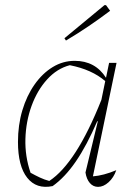

<svg xmlns="http://www.w3.org/2000/svg" viewBox="-20 -723 537 748"><path d="M185 2Q122 15 86 -30.5Q50 -76 50 -170Q50 -236 67 -293Q84 -350 114.5 -393.5Q145 -437 185 -461.5Q225 -486 271 -486Q351 -486 393 -420L405 -478H434L342 -36Q383 -39 433 -60Q423 -31 403 -13Q383 5 362 5Q343 5 330 -10Q317 -25 313 -51L361 -250L359 -251Q318 -156 275.5 -94Q233 -32 185 2ZM99 -50Q117 -40 135 -31.5Q153 -23 172 -18Q277 -87 375 -334L390 -407Q338 -452 252 -469Q202 -456 163.5 -413.5Q125 -371 103 -310.5Q81 -250 79 -182Q77 -114 99 -50ZM237 -565 231 -574 387 -703H393L409 -681Q368 -650 326 -621.5Q284 -593 237 -565Z"/></svg>

Font: Piazzolla Thin
Style: Italic
Weight: 100
Italic angle: -11.3°
Designer: Juan Pablo del Peral
Foundry: Huerta Tipografica
Version: Version 1.330